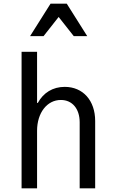

<svg xmlns="http://www.w3.org/2000/svg" viewBox="-20 -1021 620 1041"><path d="M97 0H181V-312C181 -409 235 -479 310 -479C372 -479 412 -431 412 -358V0H496V-365C496 -476 430 -550 331 -550C266 -550 215 -518 185 -463H181V-740H97ZM143 -825H216L298 -929L380 -825H453L342 -1001H254Z"/></svg>

Font: CommitMono-dimboump
Style: Regular
Weight: 400
Monospace: yes
Designer: Eigil Nikolajsen
Foundry: Eigil Nikolajsen
Version: Version 1.143